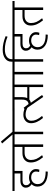

<svg xmlns="http://www.w3.org/2000/svg" viewBox="1419 -2329 991 3897"><g transform="rotate(-90 1914.5 -380.5)"><path d="M75.7 -115.7Q75.7 -186.5 123.5 -234.4Q53.7 -279.8 53.7 -351.6Q53.7 -401.4 91.6 -431.6Q129.4 -461.9 196.3 -461.9H342.3V-580.1H-14.2V-623H524.9V-580.1H393.1V-418.9H201.2Q151.4 -418.9 127.7 -399.7Q104 -380.4 104 -349.6Q104 -318.8 116.9 -299.3Q129.9 -279.8 160.2 -262.7Q203.1 -287.1 257.3 -287.1Q335.4 -287.1 383.3 -246.3Q431.2 -205.6 431.2 -148.9Q431.2 -126.5 428.7 -113.3Q426.3 -100.1 418.9 -77.1L371.6 -82Q381.3 -117.7 381.3 -146.5Q381.3 -186.5 350.1 -214.6Q318.8 -242.7 260.5 -242.9Q202.1 -243.2 164.1 -206.3Q126 -169.4 126 -111.3Q126 -34.7 189.2 8.1Q252.4 50.8 383.8 50.8L378.9 94.2Q231 94.2 153.3 37.4Q75.7 -19.5 75.7 -115.7Z M880.9 0V-377H764.6Q693.4 -377 654.5 -341.6Q615.7 -306.2 615.7 -247.6Q615.7 -189 637.7 -138.2Q659.7 -87.4 713.4 -21L671.4 -2.9Q615.7 -70.3 590.3 -129.9Q564.9 -189.5 565.4 -253.4Q565.4 -329.1 616.2 -374.8Q667 -420.4 752.9 -420.4H880.9V-580.1H495.1V-623H1063.5V-580.1H931.6V0Z M1138.7 0V-580.1H1034.2V-623H1130.9L951.2 -834L990.2 -856.4L1188 -623H1321.3V-580.1H1189.5V0Z M1540.5 -356.4Q1481.4 -356.4 1447 -324.7Q1412.6 -293 1411.9 -241.2Q1411.1 -189.5 1433.8 -138.4Q1456.5 -87.4 1510.3 -21L1468.3 -2.9Q1413.6 -69.3 1387.7 -128.9Q1361.8 -188.5 1362.3 -248Q1362.3 -315.9 1410.4 -358.9Q1458.5 -401.9 1535.2 -401.9Q1587.4 -401.9 1636.5 -385.3Q1685.5 -368.7 1717.8 -341.8L1695.8 -305.2Q1665.5 -327.6 1624 -342Q1582.5 -356.4 1540.5 -356.4ZM1666.5 -580.1H1292V-623H1666.5Z M1840.8 -425.8V-580.6H1608.4V-623.5H2278.8V-580.6H2146.5V-0.5H2096.2V-280.3H1842.3Q1815.9 -256.8 1777.3 -250.5L1935.1 -21.5L1895 1.5L1639.2 -371.6L1675.3 -396L1751.5 -296.4Q1840.8 -305.2 1840.8 -425.8ZM1891.1 -420.4Q1891.1 -361.8 1873 -322.8H2095.7V-580.1H1891.1Z M2353.5 0V-580.1H2249V-623H2536.1V-580.1H2404.3V0Z M2611.3 0V-580.1H2506.8V-623H2611.3V-647.9Q2611.3 -725.6 2677.2 -773.4Q2743.2 -821.3 2853.5 -821.3Q2981.4 -821.3 3128.9 -761.7L3118.2 -722.7Q2986.3 -777.3 2861.8 -777.3Q2767.6 -777.3 2714.8 -740.5Q2662.1 -703.6 2662.1 -639.6V-623H2793.9V-580.1H2662.1V0Z M2855 -115.7Q2855 -186.5 2902.8 -234.4Q2833 -279.8 2833 -351.6Q2833 -401.4 2870.8 -431.6Q2908.7 -461.9 2975.6 -461.9H3121.6V-580.1H2765.1V-623H3304.2V-580.1H3172.4V-418.9H2980.5Q2930.7 -418.9 2907 -399.7Q2883.3 -380.4 2883.3 -349.6Q2883.3 -318.8 2896.2 -299.3Q2909.2 -279.8 2939.5 -262.7Q2982.4 -287.1 3036.6 -287.1Q3114.7 -287.1 3162.6 -246.3Q3210.4 -205.6 3210.4 -148.9Q3210.4 -126.5 3208 -113.3Q3205.6 -100.1 3198.2 -77.1L3150.9 -82Q3160.6 -117.7 3160.6 -146.5Q3160.6 -186.5 3129.4 -214.6Q3098.1 -242.7 3039.8 -242.9Q2981.4 -243.2 2943.4 -206.3Q2905.3 -169.4 2905.3 -111.3Q2905.3 -34.7 2968.5 8.1Q3031.7 50.8 3163.1 50.8L3158.2 94.2Q3010.3 94.2 2932.6 37.4Q2855 -19.5 2855 -115.7Z M3660.2 0V-377H3543.9Q3472.7 -377 3433.8 -341.6Q3395 -306.2 3395 -247.6Q3395 -189 3417 -138.2Q3439 -87.4 3492.7 -21L3450.7 -2.9Q3395 -70.3 3369.6 -129.9Q3344.2 -189.5 3344.7 -253.4Q3344.7 -329.1 3395.5 -374.8Q3446.3 -420.4 3532.2 -420.4H3660.2V-580.1H3274.4V-623H3842.8V-580.1H3710.9V0Z"/></g></svg>

Font: Yantramanav Light
Style: Regular
Weight: 300
Version: Version 1.001;PS 1.0;hotconv 1.0.72;makeotf.lib2.5.5900; ttf